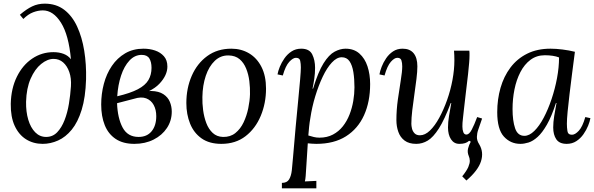

<svg xmlns="http://www.w3.org/2000/svg" viewBox="-20 -778 3258 1053"><path d="M214 11Q163 11 123 -14Q83 -39 60.5 -88Q38 -137 39 -209Q41 -293 72.5 -357Q104 -421 156.5 -456.5Q209 -492 273 -492Q304 -492 329 -482.5Q354 -473 369 -453Q357 -586 314.5 -653.5Q272 -721 215 -721Q189 -721 161.5 -710.5Q134 -700 108 -674L89 -697Q125 -728 156.5 -743Q188 -758 225 -758Q288 -758 332 -724.5Q376 -691 403 -632.5Q430 -574 442 -499.5Q454 -425 452 -343Q449 -244 428 -176Q407 -108 373.5 -67Q340 -26 298.5 -7.5Q257 11 214 11ZM233 -27Q269 -27 293.5 -52.5Q318 -78 334 -119Q350 -160 358 -209Q366 -258 369 -304Q372 -349 360 -383Q348 -417 326 -436Q304 -455 274 -455Q240 -455 205.5 -427Q171 -399 148 -346.5Q125 -294 123 -220Q122 -165 135 -121.5Q148 -78 173 -52.5Q198 -27 233 -27Z M717 11Q655 11 614.5 -16Q574 -43 554.5 -91.5Q535 -140 535 -205Q535 -263 549.5 -318Q564 -373 593.5 -416.5Q623 -460 666.5 -485.5Q710 -511 767 -511Q801 -511 830.5 -501Q860 -491 879 -469.5Q898 -448 898 -413Q898 -365 854 -318.5Q810 -272 711 -249L714 -236L622 -212Q625 -130 652.5 -78.5Q680 -27 740 -27Q786 -27 811.5 -58Q837 -89 837 -141Q837 -176 823 -202Q809 -228 782 -238.5Q755 -249 714 -236L706 -259Q768 -280 809.5 -279Q851 -278 876 -261.5Q901 -245 911.5 -219.5Q922 -194 922 -166Q922 -116 895.5 -76Q869 -36 822.5 -12.5Q776 11 717 11ZM623 -250Q695 -267 736 -288.5Q777 -310 794 -339Q811 -368 811 -406Q811 -438 799 -457.5Q787 -477 757 -477Q719 -477 690 -446Q661 -415 644 -363.5Q627 -312 623 -250Z M1249 -511Q1303 -511 1346 -485.5Q1389 -460 1414 -411Q1439 -362 1439 -292Q1439 -212 1410 -142.5Q1381 -73 1326.5 -31Q1272 11 1194 11Q1128 11 1085.5 -19Q1043 -49 1022.5 -100Q1002 -151 1002 -213Q1002 -294 1031.5 -362Q1061 -430 1116.5 -470.5Q1172 -511 1249 -511ZM1234 -474Q1190 -475 1158 -444.5Q1126 -414 1108.5 -362Q1091 -310 1090 -246Q1089 -212 1094 -174Q1099 -136 1111.5 -103Q1124 -70 1146.5 -49Q1169 -28 1203 -27Q1243 -26 1271 -48.5Q1299 -71 1316 -107Q1333 -143 1341.5 -184Q1350 -225 1351 -261Q1352 -296 1347.5 -333Q1343 -370 1330 -402Q1317 -434 1294 -453.5Q1271 -473 1234 -474Z M1526 255V225Q1554 225 1565.5 206Q1577 187 1580.5 155.5Q1584 124 1587 85Q1594 -1 1601.5 -81.5Q1609 -162 1615.5 -228.5Q1622 -295 1626 -342Q1630 -389 1630 -408Q1630 -428 1626.5 -444.5Q1623 -461 1603 -461Q1587 -461 1566.5 -439Q1546 -417 1531 -364L1502 -370Q1505 -388 1514.5 -411.5Q1524 -435 1540 -458Q1556 -481 1579 -496Q1602 -511 1632 -511Q1677 -511 1692.5 -479.5Q1708 -448 1708 -406Q1708 -376 1703.5 -345.5Q1699 -315 1694 -292H1697Q1725 -384 1754.5 -431Q1784 -478 1815 -494.5Q1846 -511 1875 -511Q1921 -511 1951 -484.5Q1981 -458 1995.5 -414Q2010 -370 2010 -317Q2010 -220 1976.5 -146Q1943 -72 1877.5 -30.5Q1812 11 1715 11Q1702 11 1690.5 10Q1679 9 1668 8Q1663 84 1660.5 125.5Q1658 167 1656.5 186.5Q1655 206 1652 217Q1668 216 1683.5 215.5Q1699 215 1715 214V255ZM1732 -23Q1774 -23 1806 -40Q1838 -57 1860.5 -85.5Q1883 -114 1897 -150Q1911 -186 1917.5 -224.5Q1924 -263 1924 -299Q1924 -345 1918 -382.5Q1912 -420 1897 -442Q1882 -464 1854 -464Q1827 -464 1800 -435Q1773 -406 1750 -357.5Q1727 -309 1709 -250Q1691 -191 1682 -130Q1678 -108 1675.5 -84.5Q1673 -61 1671 -35Q1687 -30 1701.5 -26.5Q1716 -23 1732 -23Z M2538 212 2515 189Q2540 158 2548.5 137.5Q2557 117 2556.5 103Q2556 89 2551 78Q2542 57 2547 36.5Q2552 16 2562 -1L2553 -6Q2543 3 2530.5 7Q2518 11 2499 11Q2470 11 2453.5 -14Q2437 -39 2437 -79Q2437 -108 2442.5 -142Q2448 -176 2455 -213H2452Q2418 -122 2387 -73.5Q2356 -25 2326 -7Q2296 11 2263 11Q2223 11 2199 -7Q2175 -25 2164.5 -55Q2154 -85 2154 -119Q2154 -175 2162 -232Q2170 -289 2178 -337.5Q2186 -386 2186 -414Q2186 -433 2181.5 -447Q2177 -461 2159 -461Q2143 -461 2123.5 -439Q2104 -417 2089 -364L2061 -370Q2064 -388 2073 -411.5Q2082 -435 2097.5 -458Q2113 -481 2135.5 -496Q2158 -511 2188 -511Q2228 -511 2248.5 -486Q2269 -461 2269 -414Q2269 -386 2264 -345Q2259 -304 2252.5 -259.5Q2246 -215 2241 -173Q2236 -131 2236 -99Q2236 -88 2239.5 -73Q2243 -58 2253.5 -47Q2264 -36 2283 -36Q2311 -36 2338 -62Q2365 -88 2389 -132Q2413 -176 2432 -229.5Q2451 -283 2461.5 -339.5Q2472 -396 2472 -447Q2472 -462 2471.5 -474.5Q2471 -487 2470 -500H2554Q2555 -493 2555 -487.5Q2555 -482 2555 -474Q2555 -457 2553 -433.5Q2551 -410 2547 -371.5Q2543 -333 2535 -270Q2528 -212 2524.5 -179Q2521 -146 2519 -129.5Q2517 -113 2516.5 -104Q2516 -95 2516 -84Q2516 -66 2521 -53Q2526 -40 2538 -40Q2553 -40 2567 -66.5Q2581 -93 2597 -136L2624 -128Q2619 -113 2613.5 -97.5Q2608 -82 2603 -67Q2596 -48 2595.5 -27.5Q2595 -7 2608 13Q2634 56 2618 106.5Q2602 157 2538 212Z M2999 -511Q3029 -511 3065 -506.5Q3101 -502 3133 -494Q3125 -434 3117.5 -374.5Q3110 -315 3103.5 -261.5Q3097 -208 3093 -165.5Q3089 -123 3089 -99Q3089 -79 3092 -59Q3095 -39 3117 -39Q3134 -39 3154.5 -61Q3175 -83 3190 -136L3218 -130Q3215 -112 3205.5 -88.5Q3196 -65 3180 -42Q3164 -19 3141 -4Q3118 11 3088 11Q3048 11 3031 -14Q3014 -39 3014 -79Q3014 -108 3019.5 -142Q3025 -176 3032 -213H3029Q3005 -139 2979.5 -94.5Q2954 -50 2928.5 -27Q2903 -4 2879 3.5Q2855 11 2834 11Q2780 11 2743.5 -29Q2707 -69 2707 -163Q2707 -233 2725 -296Q2743 -359 2779.5 -407.5Q2816 -456 2871 -483.5Q2926 -511 2999 -511ZM2968 -475Q2923 -475 2889.5 -450Q2856 -425 2834 -382.5Q2812 -340 2801.5 -287.5Q2791 -235 2791 -180Q2791 -116 2805 -74.5Q2819 -33 2856 -33Q2883 -33 2910.5 -60Q2938 -87 2962 -132.5Q2986 -178 3005 -234.5Q3024 -291 3035 -350Q3046 -409 3046 -463Q3031 -469 3011 -472Q2991 -475 2968 -475Z"/></svg>

Font: Lora Italic
Style: Italic
Weight: 400
Italic angle: -3°
Designer: Olga Karpushina, Alexei Vanyashin (Cyrillic)
Foundry: Cyreal
Version: Version 2.210; ttfautohint (v1.8.1.43-b0c9)